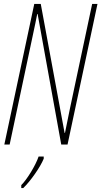

<svg xmlns="http://www.w3.org/2000/svg" viewBox="-20 -734 515 975"><path d="M2 0H29L145 -547C157 -603 164 -636 169 -663H171L291 0H323L475 -714H448L335 -182C329 -153 319 -104 310 -59H308L187 -714H154ZM88 206V221H98C135 186 185 114 202 72V61H176C161 106 116 179 88 206Z"/></svg>

Font: Noto Sans ExtraCondensed Thin
Style: Italic
Weight: 100
Width: 2
Italic angle: -12°
Designer: Monotype Design Team
Foundry: Monotype Imaging Inc.
Version: Version 2.013